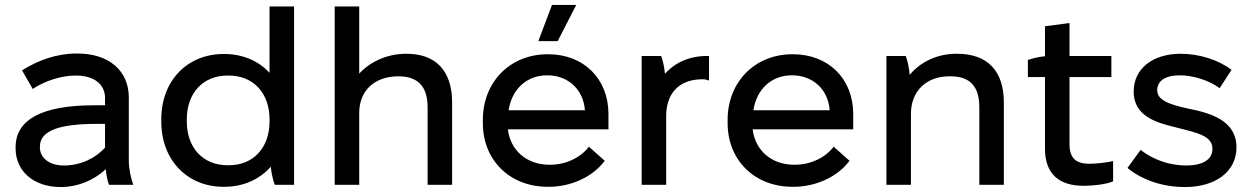

<svg xmlns="http://www.w3.org/2000/svg" viewBox="-20 -746 5045 775"><path d="M225 9C293 9 357 -17 407 -63C409 -40 414 -15 420 0H518C508 -28 500 -64 500 -96V-352C500 -461 419 -530 293 -530H289C209 -530 134 -503 69 -462L112 -387C162 -420 228 -441 284 -441H286C360 -441 404 -406 404 -350V-321H359C149 -321 43 -263 43 -152V-147C43 -54 117 9 225 9ZM238 -78C180 -78 141 -108 141 -151V-154C141 -216 212 -246 371 -246H404V-150C365 -107 305 -78 238 -78Z M882 8H886C962 8 1028 -22 1073 -73C1075 -50 1082 -18 1089 0H1167V-720H1068V-452C1024 -500 960 -528 886 -528H882C736 -528 631 -420 631 -265V-255C631 -100 736 8 882 8ZM898 -79C800 -79 734 -149 734 -256V-264C734 -371 800 -441 898 -441H904C1002 -441 1068 -371 1068 -264V-256C1068 -149 1002 -79 904 -79Z M1331 0H1430V-291C1430 -380 1492 -438 1588 -438C1668 -438 1706 -396 1706 -313V0H1805V-332C1805 -459 1740 -529 1621 -529C1544 -529 1477 -499 1430 -449V-720H1331Z M2231 -580 2306 -726H2208L2153 -580ZM2191 8H2195C2284 8 2372 -31 2421 -97L2357 -154C2327 -113 2268 -81 2200 -81H2198C2105 -81 2040 -140 2030 -224H2436V-286C2436 -428 2336 -527 2193 -527H2190C2040 -527 1929 -416 1929 -262V-249C1929 -100 2037 8 2191 8ZM2033 -301C2046 -386 2106 -442 2188 -442H2189C2274 -442 2335 -384 2341 -301Z M2570 0H2669V-278C2669 -370 2722 -426 2815 -426C2825 -426 2834 -424 2842 -421V-520H2833C2762 -520 2704 -493 2664 -448C2662 -472 2656 -501 2649 -520H2570Z M3179 8H3183C3272 8 3360 -31 3409 -97L3345 -154C3315 -113 3256 -81 3188 -81H3186C3093 -81 3028 -140 3018 -224H3424V-286C3424 -428 3324 -527 3181 -527H3178C3028 -527 2917 -416 2917 -262V-249C2917 -100 3025 8 3179 8ZM3021 -301C3034 -386 3094 -442 3176 -442H3177C3262 -442 3323 -384 3329 -301Z M3558 0H3657V-287C3657 -379 3720 -438 3812 -438H3817C3899 -438 3933 -393 3933 -313V0H4032V-332C4032 -458 3968 -529 3843 -529H3840C3767 -529 3698 -499 3652 -444C3650 -467 3644 -500 3636 -520H3558Z M4354 4C4392 4 4446 -2 4473 -14V-96C4452 -90 4403 -85 4377 -85C4326 -85 4297 -105 4297 -164V-435H4466V-520H4297V-653L4198 -640V-519C4175 -517 4149 -511 4129 -504V-435H4198V-146C4198 -40 4259 4 4354 4Z M4763 9C4886 9 4971 -53 4971 -151C4971 -258 4870 -289 4779 -307C4688 -326 4651 -346 4651 -382C4651 -418 4682 -442 4742 -442C4796 -442 4860 -422 4903 -390L4951 -464C4898 -505 4819 -529 4746 -529C4634 -529 4556 -470 4556 -376C4556 -281 4641 -252 4722 -233C4811 -210 4874 -199 4874 -145C4874 -102 4835 -78 4768 -78C4703 -78 4636 -100 4584 -141L4531 -68C4592 -18 4676 9 4763 9Z"/></svg>

Font: Fixel Display Medium
Style: Regular
Weight: 500
Designer: AlfaBravo + MacPaw
Foundry: Kyrylo Tkachov, Marchela Mozhyna, Serhii Makarenko, Maria Weinstein, Zakhar Kryvoshyya
Version: Version 1.211